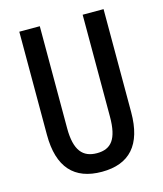

<svg xmlns="http://www.w3.org/2000/svg" viewBox="-109 -796 755 887"><g transform="rotate(-15 268.5 -352.0)"><path d="M470 -221V-714H370V-227C370 -119 337 -79 269 -79C202 -79 165 -119 165 -226V-714H67V-221C67 -65 137 10 269 10C401 10 470 -65 470 -221Z"/></g></svg>

Font: Noto Sans Sinhala UI ExtraCondensed Medium
Style: Regular
Weight: 500
Width: 2
Designer: Jelle Bosma - Monotype Design Team
Foundry: Monotype Imaging Inc.
Version: Version 2.006